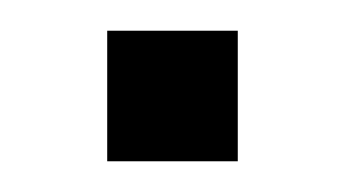

<svg xmlns="http://www.w3.org/2000/svg" viewBox="-20 -105 227 125"><path d="M49.8 -85H134.8V0H49.8Z"/></svg>

Font: Fibel Vienna LRS
Style: Regular
Weight: 400
Designer: Peter Wiegel
Foundry: Peter Wioegel
Version: Version 000.000